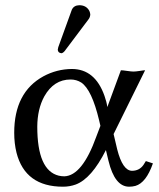

<svg xmlns="http://www.w3.org/2000/svg" viewBox="-20 -702 607 732"><path d="M282.2 -682.1Q309.1 -682.1 320.8 -660.2Q323.7 -653.3 324.2 -647Q323.7 -636.7 317.9 -628.9L226.1 -506.8Q219.7 -499.5 213.9 -499Q201.2 -500.5 200.2 -512.2Q200.7 -516.6 202.1 -522L253.9 -665Q261.7 -681.6 282.2 -682.1ZM413.1 -190.9 426.8 -132.8Q447.3 -51.8 482.9 -50.8Q511.2 -50.8 526.9 -73.2Q531.2 -80.1 536.1 -87.9L563 -79.1Q537.1 -4.9 496.1 6.8Q484.4 9.8 472.2 9.8Q417.5 9.8 393.6 -88.9Q393.1 -90.3 393.1 -90.8L383.8 -129.9Q329.1 -21 268.6 1.5Q245.6 9.8 220.2 9.8Q76.2 9.8 43 -119.6Q34.2 -154.8 34.2 -195.8Q34.2 -350.1 145.5 -411.1Q196.3 -438.5 253.9 -439Q342.3 -439 378.4 -336.4Q386.7 -313 389.2 -293.9L440.9 -434.1Q448.2 -434.1 464.8 -431.6Q481.4 -429.2 488.8 -429.2Q496.6 -429.2 512.7 -431.6Q527.3 -434.1 533.2 -434.1ZM362.8 -222.2 357.9 -243.2Q330.1 -359.9 290 -387.2Q271.5 -398.9 249 -398.9Q185.1 -398.9 148.9 -334.5Q122.6 -286.6 122.1 -219.2Q122.1 -52.2 204.1 -32.2Q214.8 -29.8 225.1 -29.8Q293.5 -31.7 347.2 -181.2Z"/></svg>

Font: Linux Biolinum Capitals O
Style: Small Caps
Weight: 400
Designer: Philipp H. Poll
Foundry: Philipp H. Poll
Version: Version 1.0.4